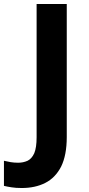

<svg xmlns="http://www.w3.org/2000/svg" viewBox="-94 -734 445 964"><path d="M15.1 210Q-15.1 210 -36.1 206.5Q-58.1 203.1 -74.2 199.2V73.2Q-54.2 77.6 -40.5 80.1Q-22.9 83 -2.9 83Q22.5 83 44.4 73.2Q65.4 63 78.1 35.2Q89.8 6.8 89.8 -44.9V-713.9H241.2V-45.9Q241.2 44.9 212.9 102.5Q183.6 159.2 132.8 184.6Q82.5 210 15.1 210Z"/></svg>

Font: Droid Sans Thai
Style: Bold
Weight: 700
Designer: Steve Matteson
Foundry: Ascender Corporation
Version: Version 1.00